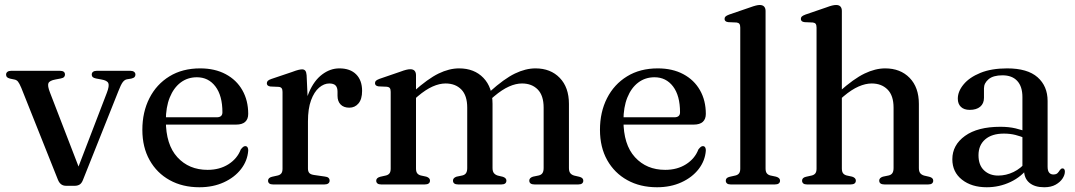

<svg xmlns="http://www.w3.org/2000/svg" viewBox="-20 -758 4418 789"><path d="M287.5 5.5H251.5Q239.5 5.5 231.2 -0.8Q223 -7 218 -19.5L67.5 -397Q59.5 -416 53.8 -422.8Q48 -429.5 40 -431L21 -435Q12 -437.5 8.5 -441.2Q5 -445 5 -451.5Q5 -458.5 10.5 -462.8Q16 -467 25.5 -467H226.5Q247 -467 247 -451.5Q247 -445.5 243.2 -441.5Q239.5 -437.5 229.5 -435.5L208.5 -431.5Q183.5 -427 179 -416.2Q174.5 -405.5 185.5 -377.5L311.5 -51L289 -38L419 -376.5Q430 -405 425.2 -416.2Q420.5 -427.5 396 -431.5L374.5 -435.5Q365 -437.5 361 -441.2Q357 -445 357 -451.5Q357 -459 362.5 -463Q368 -467 377.5 -467H516Q525.5 -467 531 -462.8Q536.5 -458.5 536.5 -451.5Q536.5 -445.5 533 -441.5Q529.5 -437.5 519.5 -435L501 -432Q491.5 -430 484 -419.8Q476.5 -409.5 466.5 -383.5L320.5 -17.5Q315 -4 306.5 0.8Q298 5.5 287.5 5.5Z M1000 -290Q1000 -268.5 987.5 -257.2Q975 -246 950.5 -246H632V-276H870.5Q894 -276 894 -296.5Q894 -365 865.2 -402.8Q836.5 -440.5 789 -440.5Q751 -440.5 722.2 -418.8Q693.5 -397 677.5 -357.2Q661.5 -317.5 661.5 -263Q661.5 -163.5 709 -111.8Q756.5 -60 833 -60Q882.5 -60 918.8 -83Q955 -106 969.5 -144Q975.5 -151.5 979.5 -154.5Q983.5 -157.5 988 -157.5Q994.5 -157.5 997.5 -152Q1000.5 -146.5 1000 -139Q997 -97.5 970.5 -63.2Q944 -29 899.8 -8.8Q855.5 11.5 799.5 11.5Q730 11.5 677.2 -17.8Q624.5 -47 594.8 -100Q565 -153 565 -224.5Q565 -297.5 594 -354.5Q623 -411.5 676.2 -444.2Q729.5 -477 802.5 -477Q863 -477 907.5 -453.2Q952 -429.5 976 -387.2Q1000 -345 1000 -290Z M1229 -259Q1229 -330 1249.8 -378.5Q1270.5 -427 1303.8 -452Q1337 -477 1374.5 -477Q1419 -477 1443.5 -452.5Q1468 -428 1468 -384.5Q1468 -350.5 1453.2 -333Q1438.5 -315.5 1415.5 -315.5Q1392.5 -315.5 1379.8 -328.5Q1367 -341.5 1367 -364.5V-381.5Q1367 -398.5 1359 -406.8Q1351 -415 1333 -415Q1311.5 -415 1291.2 -397.8Q1271 -380.5 1258.2 -346Q1245.5 -311.5 1245.5 -259ZM1240 -449 1245.5 -327.5V-65.5Q1245.5 -53.5 1251 -47.2Q1256.5 -41 1270 -39L1315 -32.5Q1325 -31.5 1329.8 -27.2Q1334.5 -23 1334.5 -15.5Q1334.5 -8.5 1329 -4.2Q1323.5 0 1313 0H1102Q1091.5 0 1086.5 -4.2Q1081.5 -8.5 1081.5 -15.5Q1081.5 -21.5 1085.5 -25.5Q1089.5 -29.5 1097.5 -31.5L1122 -37Q1131.5 -39.5 1136.2 -45.8Q1141 -52 1141 -65V-380Q1141 -390.5 1137.5 -395.2Q1134 -400 1126 -401L1091.5 -402.5Q1083.5 -403.5 1080 -407Q1076.5 -410.5 1076.5 -415.5Q1076.5 -421.5 1080.5 -425.8Q1084.5 -430 1095 -433.5L1179.5 -462Q1198 -469 1207 -471Q1216 -473 1221.5 -473Q1230 -473 1234.5 -467.5Q1239 -462 1240 -449Z M1689.5 -449V-65.5Q1689.5 -52.5 1694.5 -46Q1699.5 -39.5 1709 -37L1732 -32Q1747 -27 1747 -16Q1747 0 1725 0H1546.5Q1536 0 1531 -4.2Q1526 -8.5 1526 -15.5Q1526 -21 1529.8 -25Q1533.5 -29 1542 -31.5L1566.5 -37Q1576 -39.5 1580.8 -46Q1585.5 -52.5 1585.5 -65V-380.5Q1585.5 -391 1582 -395.8Q1578.5 -400.5 1570.5 -401.5L1536 -403Q1528 -404 1524.5 -407.5Q1521 -411 1521 -416Q1521 -422.5 1525 -426.2Q1529 -430 1539.5 -434L1625.5 -463.5Q1640 -469 1649.2 -471.2Q1658.5 -473.5 1666 -473.5Q1678 -473.5 1683.8 -467Q1689.5 -460.5 1689.5 -449ZM1676 -344 1657.5 -362.5 1679 -381.5Q1738.5 -434.5 1782.2 -455.8Q1826 -477 1866.5 -477Q1929 -477 1966.5 -438Q2004 -399 2004 -331V-67.5Q2004 -53.5 2009.8 -46.5Q2015.5 -39.5 2025.5 -36.5L2046.5 -31.5Q2061 -26.5 2061 -16Q2061 0 2040 0H1863Q1841.5 0 1841.5 -16Q1841.5 -27 1856 -32L1880 -37Q1890.5 -39.5 1895.2 -46.8Q1900 -54 1900 -67.5V-315.5Q1900 -365.5 1875.8 -390.2Q1851.5 -415 1811 -415Q1786 -415 1757.8 -402.5Q1729.5 -390 1697 -362.5ZM1989.5 -344 1971.5 -362.5 1993 -381.5Q2052 -434.5 2096 -455.8Q2140 -477 2180.5 -477Q2242.5 -477 2280.2 -438Q2318 -399 2318 -331V-67.5Q2318 -53.5 2323.5 -46.5Q2329 -39.5 2339.5 -36.5L2361 -31.5Q2369 -29.5 2373 -25.5Q2377 -21.5 2377 -15.5Q2377 -8.5 2372 -4.2Q2367 0 2356 0H2177Q2155 0 2155 -16Q2155 -27 2170 -32L2194 -37Q2204.5 -39.5 2209.2 -46.8Q2214 -54 2214 -67.5V-315.5Q2214 -365.5 2189.8 -390.2Q2165.5 -415 2125 -415Q2100 -415 2071.8 -402.5Q2043.5 -390 2011 -362.5Z M2880.5 -290Q2880.5 -268.5 2868 -257.2Q2855.5 -246 2831 -246H2512.5V-276H2751Q2774.5 -276 2774.5 -296.5Q2774.5 -365 2745.8 -402.8Q2717 -440.5 2669.5 -440.5Q2631.5 -440.5 2602.8 -418.8Q2574 -397 2558 -357.2Q2542 -317.5 2542 -263Q2542 -163.5 2589.5 -111.8Q2637 -60 2713.5 -60Q2763 -60 2799.2 -83Q2835.5 -106 2850 -144Q2856 -151.5 2860 -154.5Q2864 -157.5 2868.5 -157.5Q2875 -157.5 2878 -152Q2881 -146.5 2880.5 -139Q2877.5 -97.5 2851 -63.2Q2824.5 -29 2780.2 -8.8Q2736 11.5 2680 11.5Q2610.5 11.5 2557.8 -17.8Q2505 -47 2475.2 -100Q2445.5 -153 2445.5 -224.5Q2445.5 -297.5 2474.5 -354.5Q2503.5 -411.5 2556.8 -444.2Q2610 -477 2683 -477Q2743.5 -477 2788 -453.2Q2832.5 -429.5 2856.5 -387.2Q2880.5 -345 2880.5 -290Z M3126 -713V-65.5Q3126 -52.5 3131 -46Q3136 -39.5 3145.5 -37L3169 -32Q3177.5 -29.5 3181.5 -25.5Q3185.5 -21.5 3185.5 -15.5Q3185.5 -8.5 3180.2 -4.2Q3175 0 3164 0H2983Q2972.5 0 2967.5 -4.2Q2962.5 -8.5 2962.5 -15.5Q2962.5 -21.5 2966.2 -25.5Q2970 -29.5 2978.5 -31.5L3003 -37Q3012.5 -39.5 3017.2 -46Q3022 -52.5 3022 -65V-644.5Q3022 -655 3018.5 -659.8Q3015 -664.5 3007 -665.5L2972.5 -667Q2964.5 -668 2961 -671.5Q2957.5 -675 2957.5 -680Q2957.5 -686.5 2961.5 -690.2Q2965.5 -694 2976 -698L3062 -727.5Q3077 -733 3086.2 -735.2Q3095.5 -737.5 3101.5 -737.5Q3114 -737.5 3120 -731Q3126 -724.5 3126 -713Z M3426 -344 3407.5 -362.5 3429 -381.5Q3488.5 -434.5 3532.8 -455.8Q3577 -477 3617.5 -477Q3680 -477 3718 -438Q3756 -399 3756 -331V-67.5Q3756 -53.5 3761.5 -46.5Q3767 -39.5 3777.5 -36.5L3799 -31.5Q3807 -29.5 3811 -25.5Q3815 -21.5 3815 -15.5Q3815 -8.5 3810 -4.2Q3805 0 3794 0H3615Q3593 0 3593 -16Q3593 -27 3608 -32L3632 -37Q3642.5 -39.5 3647.2 -46.8Q3652 -54 3652 -67.5V-315.5Q3652 -365.5 3627.2 -390.2Q3602.5 -415 3562 -415Q3537 -415 3508.2 -402.5Q3479.5 -390 3447 -362.5ZM3439.5 -713V-65.5Q3439.5 -52.5 3444.5 -46Q3449.5 -39.5 3459 -37L3482 -32Q3497 -27 3497 -16Q3497 0 3475 0H3296.5Q3286 0 3281 -4.2Q3276 -8.5 3276 -15.5Q3276 -21.5 3279.8 -25.5Q3283.5 -29.5 3292 -31.5L3316.5 -37Q3326 -39.5 3330.8 -46Q3335.5 -52.5 3335.5 -65V-644.5Q3335.5 -655 3332 -659.8Q3328.5 -664.5 3320.5 -665.5L3286 -667Q3278 -668 3274.5 -671.5Q3271 -675 3271 -680Q3271 -686.5 3275 -690.2Q3279 -694 3289.5 -698L3375.5 -727.5Q3390 -733 3399.2 -735.2Q3408.5 -737.5 3416 -737.5Q3428 -737.5 3433.8 -731Q3439.5 -724.5 3439.5 -713Z M4188 -60.5V-69.5L4181.5 -72V-359Q4181.5 -402.5 4160.2 -425.5Q4139 -448.5 4099.5 -448.5Q4061.5 -448.5 4042.5 -432.5Q4023.5 -416.5 4023.5 -395V-356Q4023.5 -332.5 4008 -319.5Q3992.5 -306.5 3965 -306.5Q3941.5 -306.5 3928.8 -318.8Q3916 -331 3916 -352.5Q3916 -382.5 3939.8 -411.2Q3963.5 -440 4008.8 -458.5Q4054 -477 4118.5 -477Q4202.5 -477 4243.8 -440.5Q4285 -404 4285 -343V-73Q4285 -56.5 4291.2 -48.8Q4297.5 -41 4308.5 -41Q4320.5 -41 4326 -46.8Q4331.5 -52.5 4335 -58.5Q4337.5 -61.5 4340 -63.8Q4342.5 -66 4346.5 -66Q4351 -66 4353.5 -62.5Q4356 -59 4356 -53Q4356 -39 4346.2 -24.2Q4336.5 -9.5 4317.8 1Q4299 11.5 4271 11.5Q4232 11.5 4210 -7Q4188 -25.5 4188 -60.5ZM3893.5 -103.5Q3893.5 -162 3945.5 -199.5Q3997.5 -237 4091 -237Q4125.5 -237 4153.2 -230.5Q4181 -224 4202.5 -214.5L4195 -189Q4174.5 -198 4152.8 -203.5Q4131 -209 4105.5 -209Q4056 -209 4028.5 -185.2Q4001 -161.5 4001 -120Q4001 -79.5 4023.8 -58Q4046.5 -36.5 4082 -36.5Q4114.5 -36.5 4145 -51.2Q4175.5 -66 4197.5 -93.5L4207.5 -72Q4178.5 -32 4132.5 -10.2Q4086.5 11.5 4035 11.5Q3972.5 11.5 3933 -19.8Q3893.5 -51 3893.5 -103.5Z"/></svg>

Font: Fraunces 28pt
Style: Regular
Weight: 400
Version: Version 1.000;[b76b70a41]